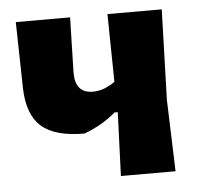

<svg xmlns="http://www.w3.org/2000/svg" viewBox="-41 -511 584 553"><g transform="rotate(-5 251.0 -234.0)"><path d="M287 0 294 -184H285Q245 -150 193 -131Q108 -131 69 -165.5Q30 -200 28 -276L24 -468H181L177 -308Q177 -249 228 -249Q260 -249 292 -272L289 -468H446L438 -207L445 0Z"/></g></svg>

Font: Alegreya Sans ExtraBold
Style: Regular
Weight: 800
Designer: Juan Pablo del Peral
Foundry: Huerta Tipografica
Version: Version 2.007